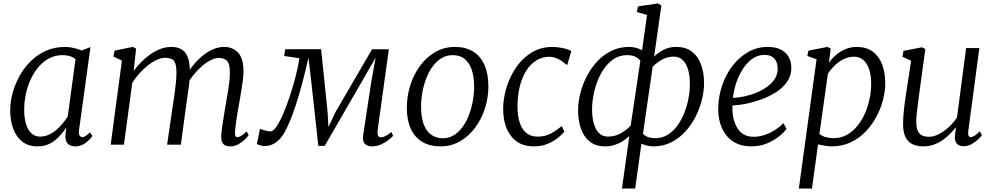

<svg xmlns="http://www.w3.org/2000/svg" viewBox="-20 -837 5753 1111"><path d="M437.5 -85.5Q434 -61 441.2 -52.2Q448.5 -43.5 456.5 -43.5Q466.5 -43.5 476.5 -50.8Q486.5 -58 500.5 -71.5L514.5 -50Q511 -43.5 497.5 -29.2Q484 -15 462.8 -2.5Q441.5 10 415.5 10Q388.5 10 372.5 -5.2Q356.5 -20.5 358.5 -56.5L364 -98.5Q345.5 -72.5 322.5 -47.5Q299.5 -22.5 268.8 -6.2Q238 10 197 10Q144.5 10 109.5 -17Q74.5 -44 56.8 -91Q39 -138 39 -198.5Q39 -245 52.2 -295.8Q65.5 -346.5 91.5 -394.5Q117.5 -442.5 156 -481.2Q194.5 -520 245.2 -542.8Q296 -565.5 358.5 -565.5Q379.5 -565.5 405.2 -559.8Q431 -554 452 -545L503.5 -564.5ZM417 -495Q402 -507 383.2 -512.5Q364.5 -518 343 -518Q300 -518 265 -499.8Q230 -481.5 203 -449.8Q176 -418 157.5 -377.5Q139 -337 129.5 -292.2Q120 -247.5 120 -203.5Q120 -151.5 131.5 -116.5Q143 -81.5 163.5 -64Q184 -46.5 210.5 -46.5Q239 -46.5 263.5 -58Q288 -69.5 308.2 -87.2Q328.5 -105 344.5 -125Q360.5 -145 372 -163Z M767.5 -555.5 753.5 -426.5Q774 -454.5 799 -479.8Q824 -505 852.2 -524.2Q880.5 -543.5 910.2 -554.5Q940 -565.5 970.5 -565.5Q1007.5 -565.5 1031.5 -550.8Q1055.5 -536 1067 -504.8Q1078.5 -473.5 1078.5 -424Q1078.5 -420 1078.2 -415.8Q1078 -411.5 1077.8 -406.8Q1077.5 -402 1077 -397L1064 -411.5Q1082.5 -442 1106.5 -469.8Q1130.5 -497.5 1158.2 -519Q1186 -540.5 1215.8 -553Q1245.5 -565.5 1276.5 -565.5Q1326.5 -565.5 1357.8 -532.2Q1389 -499 1389 -422.5Q1389 -400 1385 -369.8Q1381 -339.5 1375.5 -307.2Q1370 -275 1365 -246Q1360.5 -220 1355.2 -190.2Q1350 -160.5 1346 -131.2Q1342 -102 1340 -77.5Q1339 -61 1341.5 -52.2Q1344 -43.5 1352 -43.5Q1364 -43.5 1376.5 -51.2Q1389 -59 1407 -76.5L1419 -55Q1414 -47.5 1399 -32Q1384 -16.5 1361.5 -3.2Q1339 10 1312 10Q1294 10 1282.2 3.8Q1270.5 -2.5 1265 -15.2Q1259.5 -28 1260 -47.5Q1261 -70.5 1265.2 -101Q1269.5 -131.5 1275 -164Q1280.5 -196.5 1285 -226Q1289.5 -254 1295.5 -287.2Q1301.5 -320.5 1305.8 -354.5Q1310 -388.5 1310 -417.5Q1310 -467 1294.5 -484.2Q1279 -501.5 1246 -501.5Q1224.5 -501.5 1199.8 -489.2Q1175 -477 1149.8 -455.2Q1124.5 -433.5 1101.5 -405.5Q1078.5 -377.5 1061 -346L1078.5 -394Q1077 -371 1073.8 -344.8Q1070.5 -318.5 1066.8 -292.8Q1063 -267 1059.5 -244L1026.5 0H947L979.5 -223Q984 -252 989 -286.2Q994 -320.5 997.5 -354.8Q1001 -389 1001 -417.5Q1001 -467 987 -484.8Q973 -502.5 936 -502.5Q914 -502.5 888.5 -491.2Q863 -480 837.2 -459.8Q811.5 -439.5 787.8 -413.5Q764 -387.5 745.5 -358L697 0H620.5L685.5 -486.5L636.5 -509.5L643 -544L749 -565.5Z M2132 10Q2106.5 10 2091.5 -4.5Q2076.5 -19 2081.5 -54.5L2128 -361.5L2153.5 -503.5L2073 -363.5L1859 7H1822L1781 -366L1765 -503.5Q1745.5 -417.5 1727 -349Q1708.5 -280.5 1691.2 -227.8Q1674 -175 1657.5 -136Q1641 -97 1626 -70Q1605.5 -33.5 1576.2 -12.8Q1547 8 1513 8Q1504 8 1494.2 6Q1484.5 4 1476.8 1Q1469 -2 1466.5 -4L1484.5 -92Q1487 -90 1498.8 -86.2Q1510.5 -82.5 1524 -79.5Q1537.5 -76.5 1544 -76.5Q1558.5 -76.5 1574.5 -97.2Q1590.5 -118 1606.5 -151.5Q1622.5 -185 1637.2 -224.8Q1652 -264.5 1664 -302.5Q1670.5 -323 1677.2 -346Q1684 -369 1690.5 -394.2Q1697 -419.5 1702.5 -446Q1708 -472.5 1712.5 -500L1624.5 -513L1630 -552L1838 -552.5L1875.5 -190.5L1880.5 -102L1922.5 -190.5L2133 -552H2230L2165.5 -86Q2165 -80 2164.5 -69.8Q2164 -59.5 2168.2 -51Q2172.5 -42.5 2184.5 -42.5Q2197 -42.5 2213.2 -51.2Q2229.5 -60 2244.5 -73L2254.5 -51Q2249 -44 2231 -29.2Q2213 -14.5 2187.2 -2.2Q2161.5 10 2132 10Z M2612.5 -565.5Q2675 -565.5 2718.2 -538.5Q2761.5 -511.5 2783.8 -460.2Q2806 -409 2806 -336.5Q2806 -271.5 2786 -209.5Q2766 -147.5 2729.2 -98Q2692.5 -48.5 2641.5 -19.2Q2590.5 10 2529 10Q2467 10 2423.2 -16.2Q2379.5 -42.5 2356.8 -92.5Q2334 -142.5 2334 -213Q2334 -279.5 2353.8 -342.5Q2373.5 -405.5 2410.2 -455.8Q2447 -506 2498.5 -535.8Q2550 -565.5 2612.5 -565.5ZM2599.5 -518Q2563 -518 2533.8 -499.8Q2504.5 -481.5 2482.5 -451Q2460.5 -420.5 2445.8 -381.8Q2431 -343 2423.8 -301Q2416.5 -259 2416.5 -219Q2416.5 -160.5 2431 -120Q2445.5 -79.5 2473.8 -58.2Q2502 -37 2543 -37Q2578.5 -37 2607.2 -55.2Q2636 -73.5 2657.8 -104Q2679.5 -134.5 2694 -173Q2708.5 -211.5 2716 -253.2Q2723.5 -295 2723.5 -334.5Q2723.5 -392 2709.8 -432.8Q2696 -473.5 2669 -495.8Q2642 -518 2599.5 -518Z M3067.5 10Q2984.5 10 2938 -48.8Q2891.5 -107.5 2891.5 -209Q2891.5 -266.5 2910.2 -328.8Q2929 -391 2965 -444.8Q3001 -498.5 3054.5 -532Q3108 -565.5 3177.5 -565.5Q3204 -565.5 3234.5 -559.2Q3265 -553 3286 -542L3262.5 -461L3251 -468Q3238.5 -479.5 3223 -488.8Q3207.5 -498 3191.5 -503.2Q3175.5 -508.5 3160 -508.5Q3117.5 -508.5 3083.5 -487.5Q3049.5 -466.5 3025 -427.8Q3000.5 -389 2987.5 -336Q2974.5 -283 2974.5 -219Q2975 -162 2988.5 -123.8Q3002 -85.5 3027.8 -66Q3053.5 -46.5 3089.5 -46.5Q3119.5 -46.5 3143 -54.2Q3166.5 -62 3187.5 -75.8Q3208.5 -89.5 3230.5 -107.5L3246 -75Q3234 -60.5 3209.5 -40.2Q3185 -20 3149.8 -5Q3114.5 10 3067.5 10Z M3579 254 3621.5 -50Q3607 -35 3585.5 -21.2Q3564 -7.5 3537.8 1.2Q3511.5 10 3481.5 10Q3428 10 3393.2 -17.2Q3358.5 -44.5 3341.8 -91.8Q3325 -139 3325 -198.5Q3325 -245.5 3337.8 -296.5Q3350.5 -347.5 3375.2 -395.2Q3400 -443 3436 -481.8Q3472 -520.5 3518.2 -543Q3564.5 -565.5 3621.5 -565.5Q3640.5 -565.5 3659.5 -560.5Q3678.5 -555.5 3695.5 -546.5L3724 -750.5L3664.5 -767.5L3672 -800L3786.5 -817L3807 -805L3765 -509.5Q3787 -532 3819.8 -548.8Q3852.5 -565.5 3893 -565.5Q3948 -565.5 3983.5 -538.2Q4019 -511 4036.5 -463.8Q4054 -416.5 4054 -355.5Q4054 -309.5 4041.2 -258.8Q4028.5 -208 4004.2 -160.5Q3980 -113 3944.2 -74.2Q3908.5 -35.5 3862.5 -12.8Q3816.5 10 3760.5 10Q3743 10 3725.2 5.5Q3707.5 1 3691.5 -5.5L3655.5 254ZM3629.5 -111 3685.5 -485.5Q3671.5 -503 3652.5 -510.5Q3633.5 -518 3610.5 -518Q3559 -518 3520.5 -487.8Q3482 -457.5 3456.5 -409.5Q3431 -361.5 3418.5 -307.2Q3406 -253 3406 -204.5Q3406 -155.5 3416.8 -119.8Q3427.5 -84 3448 -65.2Q3468.5 -46.5 3497.5 -46.5Q3540.5 -46.5 3575.8 -67.8Q3611 -89 3629.5 -111ZM3756.5 -450 3700.5 -62.5Q3714 -49 3732 -43.2Q3750 -37.5 3771 -37.5Q3812 -37.5 3844.2 -57.5Q3876.5 -77.5 3900.5 -111.2Q3924.5 -145 3940.5 -186Q3956.5 -227 3964.2 -269.8Q3972 -312.5 3972 -350.5Q3972 -425.5 3947.5 -467.5Q3923 -509.5 3878.5 -509.5Q3840 -509.5 3808 -490.5Q3776 -471.5 3756.5 -450Z M4531.5 -91.5Q4517.5 -71.5 4488 -47.8Q4458.5 -24 4417.5 -7Q4376.5 10 4328.5 10Q4276 10 4238.8 -8.8Q4201.5 -27.5 4178.5 -59.5Q4155.5 -91.5 4145.2 -131Q4135 -170.5 4136 -211.5Q4137.5 -281.5 4159.5 -345Q4181.5 -408.5 4220.2 -458Q4259 -507.5 4310.2 -536.5Q4361.5 -565.5 4422 -565.5Q4468.5 -565.5 4498.8 -549.8Q4529 -534 4544 -506.5Q4559 -479 4559 -444.5Q4559 -398.5 4534.2 -363.2Q4509.5 -328 4469.5 -302.8Q4429.5 -277.5 4383.2 -261Q4337 -244.5 4293.5 -236Q4250 -227.5 4219 -227Q4216.5 -198 4221.5 -166.2Q4226.5 -134.5 4240.2 -107Q4254 -79.5 4278.5 -62.5Q4303 -45.5 4340.5 -45.5Q4368 -45.5 4397.5 -54Q4427 -62.5 4456.8 -80Q4486.5 -97.5 4513 -124.5ZM4404.5 -519.5Q4364 -519.5 4331.8 -495.8Q4299.5 -472 4276.2 -434.5Q4253 -397 4239 -353.8Q4225 -310.5 4221 -270.5Q4254 -272 4289.8 -279.8Q4325.5 -287.5 4359.2 -301.8Q4393 -316 4420.2 -336Q4447.5 -356 4463.8 -381.8Q4480 -407.5 4480 -438.5Q4480 -478.5 4459.8 -499Q4439.5 -519.5 4404.5 -519.5Z M4602.5 254 4705 -494 4651.5 -513 4658 -544 4768.5 -565.5 4787 -555.5 4776.5 -474Q4792.5 -497 4816.5 -518Q4840.5 -539 4871 -552.2Q4901.5 -565.5 4936.5 -565.5Q4993 -565.5 5029.8 -538.5Q5066.5 -511.5 5084.5 -464Q5102.5 -416.5 5102.5 -355Q5102.5 -308.5 5089.2 -257.8Q5076 -207 5050.2 -159.5Q5024.5 -112 4987 -73.5Q4949.5 -35 4900.5 -12.5Q4851.5 10 4792.5 10Q4774 10 4753.2 6.2Q4732.5 2.5 4713.5 -1.5L4678.5 254ZM4721.5 -61.5Q4738 -49 4759.2 -43.2Q4780.5 -37.5 4804 -37.5Q4847 -37.5 4881.5 -57.2Q4916 -77 4942.2 -109.8Q4968.5 -142.5 4986 -183.2Q5003.5 -224 5012.2 -267.5Q5021 -311 5021 -351Q5021 -402.5 5008.8 -437.5Q4996.5 -472.5 4974.5 -490.8Q4952.5 -509 4922 -509Q4889 -509 4859.2 -493.5Q4829.5 -478 4806.8 -455Q4784 -432 4770.5 -410Z M5324 10Q5288 10 5261.5 -2Q5235 -14 5220.2 -42.5Q5205.5 -71 5205.5 -121Q5205.5 -138.5 5206.8 -159.5Q5208 -180.5 5210.8 -204Q5213.5 -227.5 5216.5 -251Q5219.5 -274.5 5223 -295L5252 -485L5202 -508.5L5208 -542.5L5315.5 -563.5L5334.5 -553.5L5298.5 -291Q5296 -270 5293.2 -249.8Q5290.5 -229.5 5288 -210Q5285.5 -190.5 5283.8 -171.5Q5282 -152.5 5282 -134Q5282 -98 5291.2 -78.8Q5300.5 -59.5 5317 -52.5Q5333.5 -45.5 5356 -45.5Q5384.5 -45.5 5414.8 -61.8Q5445 -78 5472 -103.5Q5499 -129 5517.5 -156.5L5570.5 -559H5647L5583 -79.5Q5580.5 -61 5584.5 -52.2Q5588.5 -43.5 5596 -43.5Q5606 -43.5 5619 -51.5Q5632 -59.5 5650 -77L5662 -54.5Q5657.5 -48 5642.2 -32.5Q5627 -17 5604 -4Q5581 9 5553.5 9Q5526.5 9 5514 -9Q5501.5 -27 5506.5 -56.5Q5506.5 -58 5507 -62.8Q5507.5 -67.5 5508.5 -74Q5509.5 -80.5 5510 -87Q5510.5 -93.5 5511.5 -99L5510.5 -100Q5494.5 -79.5 5474.8 -59.8Q5455 -40 5431.5 -24.2Q5408 -8.5 5381 0.8Q5354 10 5324 10Z"/></svg>

Font: Merriweather 24pt Light
Style: Italic
Weight: 300
Italic angle: -7.8°
Version: Version 2.101